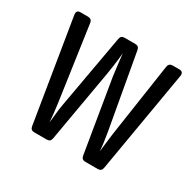

<svg xmlns="http://www.w3.org/2000/svg" viewBox="-125 -690 849 831"><g transform="rotate(30 300.0 -275.0)"><path d="M139 0Q121 0 118 -18L35 -528Q32 -550 53 -550H90Q109 -550 112 -532L165 -162Q168 -140 171 -113.5Q174 -87 175 -70Q177 -87 179.5 -113.5Q182 -140 186 -162L252 -532Q255 -550 273 -550H327Q345 -550 348 -532L414 -162Q418 -140 421.5 -113.5Q425 -87 426 -70Q428 -87 431 -113.5Q434 -140 437 -162L492 -532Q495 -550 514 -550H547Q568 -550 565 -528L478 -18Q475 0 457 0H394Q376 0 373 -18L313 -380Q309 -408 305.5 -439.5Q302 -471 300 -488Q299 -477 297 -458.5Q295 -440 292 -419.5Q289 -399 286 -380L223 -18Q220 0 202 0Z"/></g></svg>

Font: Pitagon Sans Mono
Style: Regular
Weight: 400
Monospace: yes
Designer: Travis Tran
Foundry: Pitagon
Version: Version 1.001;gftools[0.9.26]